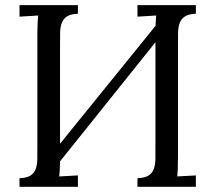

<svg xmlns="http://www.w3.org/2000/svg" viewBox="-20 -720 830 740"><path d="M734.9 -667Q707 -666 692.6 -656.5Q678.2 -647 672.4 -630.9Q666.5 -614.7 666.3 -592.8Q666 -570.8 666 -543.9V-119.1Q666 -65.4 663.1 -40L734.9 -43.9V0H509.8V-33.2Q538.1 -34.2 552.5 -43.5Q566.9 -52.7 572.8 -68.8Q578.6 -85 578.9 -107.2Q579.1 -129.4 579.1 -155.8V-557.1L211.4 -98.1Q210.9 -79.1 210.2 -64.7Q209.5 -50.3 208 -40L280.3 -43.9V0H55.2V-33.2Q83.5 -34.2 97.7 -43.5Q111.8 -52.7 117.7 -68.8Q123.5 -85 123.8 -107.2Q124 -129.4 124 -155.8V-587.9Q124 -608.4 124.8 -626.7Q125.5 -645 127.4 -660.2L55.2 -655.8V-700.2H280.3V-667Q252 -666 237.8 -656.5Q223.6 -647 217.8 -630.9Q211.9 -614.7 211.7 -592.8Q211.4 -570.8 211.4 -543.9V-166L579.6 -620.6Q580.1 -631.8 580.6 -641.6Q581.1 -651.4 582 -660.2L509.8 -655.8V-700.2H734.9Z"/></svg>

Font: Lora
Style: Regular
Weight: 400
Designer: Olga Karpushina, Alexei Vanyashin
Foundry: Cyreal (www.cyreal.org, a@cyreal.org)
Version: Version 1.014